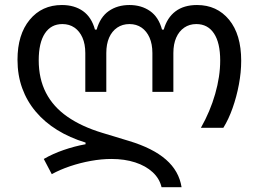

<svg xmlns="http://www.w3.org/2000/svg" viewBox="-20 -573 1047 777"><path d="M633.8 184.6Q625.5 149.4 597.7 123.8Q569.8 98.1 527.1 84.2Q484.4 70.3 430.7 70.3Q391.1 70.3 347.9 78.1Q304.7 85.9 263.9 99.6Q223.1 113.3 189.5 131.8L157.2 70.3Q193.4 49.3 237.1 34.2Q280.8 19 326.2 10.7V3.9Q262.2 -15.6 211.4 -47.1Q160.6 -78.6 124.8 -121.1Q88.9 -163.6 69.8 -216.3Q50.8 -269 50.8 -331.1Q50.8 -433.1 100.1 -492.9Q149.4 -552.7 230.5 -552.7Q281.2 -552.7 315.9 -528.1Q350.6 -503.4 364.3 -453.1H371.1Q385.3 -503.9 420.2 -528.3Q455.1 -552.7 503.9 -552.7Q552.2 -552.7 587.2 -528.3Q622.1 -503.9 635.7 -453.1H642.6Q656.2 -501.5 690.2 -527.1Q724.1 -552.7 777.3 -552.7Q857.9 -552.7 907 -493.2Q956.1 -433.6 956.1 -327.1Q956.1 -280.8 946.8 -231.2Q937.5 -181.6 921.4 -136Q905.3 -90.3 883.8 -55.7H793Q830.6 -122.1 850.8 -192.9Q871.1 -263.7 871.1 -328.1Q871.1 -399.9 845.9 -437.7Q820.8 -475.6 774.4 -475.6Q746.6 -475.6 725.6 -461.2Q704.6 -446.8 693.1 -420.7Q681.6 -394.5 681.6 -358.4V-201.2H596.7V-358.4Q596.7 -394.5 585.2 -420.7Q573.7 -446.8 553 -461.2Q532.2 -475.6 503.9 -475.6Q475.6 -475.6 454.3 -461.2Q433.1 -446.8 421.6 -420.7Q410.2 -394.5 410.2 -358.4V-201.2H325.2V-358.4Q325.2 -394.5 313.7 -420.7Q302.2 -446.8 281.5 -461.2Q260.7 -475.6 232.4 -475.6Q186.5 -475.6 161.6 -437.7Q136.7 -399.9 136.7 -329.1Q136.7 -254.4 166 -197.5Q195.3 -140.6 252.9 -100.6Q310.5 -60.5 394.5 -35.2L501 -2.9Q598.6 26.4 651.6 72.8Q704.6 119.1 714.8 184.6Z"/></svg>

Font: Inter
Style: Regular
Weight: 400
Designer: Rasmus Andersson
Foundry: rsms
Version: Version 4.000;git-8c9346024